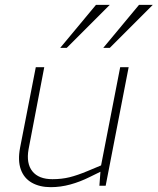

<svg xmlns="http://www.w3.org/2000/svg" viewBox="-20 -768 652 794"><path d="M190 6Q144 6 111.5 -12.5Q79 -31 66 -67.5Q53 -104 63 -157L128 -490H163L98 -150Q88 -92 114 -59.5Q140 -27 197 -27Q235 -27 267.5 -35Q300 -43 343 -61L398 -84L477 -490H512L417 0H391L396 -66L402 -61L351 -36Q311 -16 270.5 -5Q230 6 190 6ZM229 -570 377 -748H434L256 -570ZM407 -570 555 -748H612L434 -570Z"/></svg>

Font: REM Thin
Style: Italic
Weight: 250
Italic angle: -11°
Designer: Octavio Pardo
Foundry: Ashler Design
Version: Version 1.005;gftools[0.9.28]